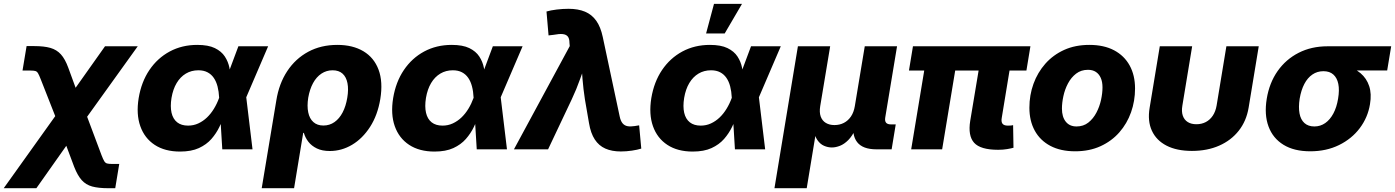

<svg xmlns="http://www.w3.org/2000/svg" viewBox="-83 -784 7324 1008"><path d="M-63.5 204.1 274.4 -268.6H337.9L450.2 31.2Q458.5 52.7 464.4 62.3Q470.2 71.8 479 74.2Q487.8 76.7 505.4 76.7H543L522 204.1H485.4Q434.1 204.1 400.9 195.1Q367.7 186 345.9 161.6Q324.2 137.2 306.6 92.3L265.1 -18.6L107.9 204.1ZM242.7 -83.5 131.3 -366.7Q122.6 -389.2 116.9 -398.9Q111.3 -408.7 102.8 -411.1Q94.2 -413.6 76.7 -413.6H35.2L56.6 -542H96.7Q148.4 -542 181.6 -532.5Q214.8 -522.9 236.8 -498.5Q258.8 -474.1 275.4 -428.7L314 -323.2L468.3 -541H640.1L311.5 -83.5Z M862.3 11.7Q782.7 11.7 729.2 -23.4Q675.8 -58.6 653.6 -121.6Q631.3 -184.6 645 -269Q659.2 -354 701.4 -416.5Q743.7 -479 808.1 -513.7Q872.6 -548.3 952.6 -548.3Q1010.3 -548.3 1044.9 -531.5Q1079.6 -514.6 1097.4 -487.3Q1115.2 -460 1121.6 -427.7Q1127.9 -395.5 1129.4 -365.2H1178.2L1209.5 -275.9L1242.7 0H1084L1067.4 -272Q1065.9 -303.7 1059.1 -330.1Q1052.2 -356.4 1039.3 -375.2Q1026.4 -394 1006.3 -404.5Q986.3 -415 958.5 -415Q921.9 -415 892.8 -397.7Q863.8 -380.4 844.5 -348.1Q825.2 -315.9 817.4 -270Q810.1 -224.6 817.6 -191.9Q825.2 -159.2 847.2 -141.8Q869.1 -124.5 904.3 -124.5Q933.1 -124.5 958 -136Q982.9 -147.5 1003.4 -167Q1023.9 -186.5 1040 -212.9Q1056.2 -239.3 1066.9 -269L1168.5 -541H1324.7L1208 -269L1147.5 -182.1H1097.2Q1085 -151.4 1068.8 -117.7Q1052.7 -84 1026.9 -54.4Q1001 -24.9 961.2 -6.6Q921.4 11.7 862.3 11.7Z M1291 204.1 1367.7 -256.8Q1381.8 -345.2 1425 -410.6Q1468.3 -476.1 1535.2 -512.2Q1602.1 -548.3 1688 -548.3Q1769 -548.3 1825 -514.9Q1880.9 -481.4 1904.5 -418Q1928.2 -354.5 1913.6 -264.2Q1899.4 -179.2 1859.9 -117.9Q1820.3 -56.6 1765.4 -23.9Q1710.4 8.8 1648.4 8.8Q1608.4 8.8 1580.6 -4.6Q1552.7 -18.1 1536.1 -39.6Q1519.5 -61 1512.2 -86.4H1508.8L1460.9 204.1ZM1614.7 -125Q1647.5 -125 1673.1 -143.1Q1698.7 -161.1 1715.8 -193.8Q1732.9 -226.6 1740.2 -271Q1747.6 -314.9 1741.2 -347.4Q1734.9 -379.9 1715.3 -397.5Q1695.8 -415 1663.1 -415Q1630.9 -415 1604.5 -397.5Q1578.1 -379.9 1560.5 -347.7Q1543 -315.4 1535.2 -271Q1528.3 -227.1 1535.2 -194.1Q1542 -161.1 1562.3 -143.1Q1582.5 -125 1614.7 -125Z M2198.2 11.7Q2118.7 11.7 2065.2 -23.4Q2011.7 -58.6 1989.5 -121.6Q1967.3 -184.6 1981 -269Q1995.1 -354 2037.4 -416.5Q2079.6 -479 2144 -513.7Q2208.5 -548.3 2288.6 -548.3Q2346.2 -548.3 2380.9 -531.5Q2415.5 -514.6 2433.3 -487.3Q2451.2 -460 2457.5 -427.7Q2463.9 -395.5 2465.3 -365.2H2514.2L2545.4 -275.9L2578.6 0H2419.9L2403.3 -272Q2401.9 -303.7 2395 -330.1Q2388.2 -356.4 2375.2 -375.2Q2362.3 -394 2342.3 -404.5Q2322.3 -415 2294.4 -415Q2257.8 -415 2228.8 -397.7Q2199.7 -380.4 2180.4 -348.1Q2161.1 -315.9 2153.3 -270Q2146 -224.6 2153.6 -191.9Q2161.1 -159.2 2183.1 -141.8Q2205.1 -124.5 2240.2 -124.5Q2269 -124.5 2293.9 -136Q2318.8 -147.5 2339.4 -167Q2359.9 -186.5 2376 -212.9Q2392.1 -239.3 2402.8 -269L2504.4 -541H2660.6L2543.9 -269L2483.4 -182.1H2433.1Q2420.9 -151.4 2404.8 -117.7Q2388.7 -84 2362.8 -54.4Q2336.9 -24.9 2297.1 -6.6Q2257.3 11.7 2198.2 11.7Z M2615.2 0 2908.2 -542 2906.7 -558.6Q2906.7 -581.1 2898.2 -592Q2889.6 -603 2871.3 -605Q2853 -606.9 2822.8 -601.1L2796.9 -598.1L2786.1 -723.6Q2807.6 -730 2839.4 -733.9Q2871.1 -737.8 2901.9 -737.8Q2952.1 -737.8 2988.3 -722.7Q3024.4 -707.5 3047.4 -675Q3070.3 -642.6 3081.5 -589.8L3170.4 -172.4Q3175.3 -148.9 3185.5 -136.7Q3195.8 -124.5 3211.4 -121.6Q3227.1 -118.7 3248.5 -122.1L3272.5 -126L3283.7 -3.9Q3263.7 2.4 3234.4 6.8Q3205.1 11.2 3176.3 11.2Q3129.4 11.2 3095.2 -3.9Q3061 -19 3039.6 -51.8Q3018.1 -84.5 3009.3 -137.7L2987.8 -262.2Q2979.5 -315.9 2975.1 -370.1Q2970.7 -424.3 2967.8 -484.9H3004.9Q2981.9 -424.3 2962.9 -370.1Q2943.8 -315.9 2918.5 -262.2L2794.4 0Z M3553.7 11.7Q3474.1 11.7 3420.7 -23.4Q3367.2 -58.6 3345 -121.6Q3322.8 -184.6 3336.4 -269Q3350.6 -354 3392.8 -416.5Q3435.1 -479 3499.5 -513.7Q3564 -548.3 3644 -548.3Q3701.7 -548.3 3736.3 -531.5Q3771 -514.6 3788.8 -487.3Q3806.6 -460 3813 -427.7Q3819.3 -395.5 3820.8 -365.2H3869.6L3900.9 -275.9L3934.1 0H3775.4L3758.8 -272Q3757.3 -303.7 3750.5 -330.1Q3743.7 -356.4 3730.7 -375.2Q3717.8 -394 3697.8 -404.5Q3677.7 -415 3649.9 -415Q3613.3 -415 3584.2 -397.7Q3555.2 -380.4 3535.9 -348.1Q3516.6 -315.9 3508.8 -270Q3501.5 -224.6 3509 -191.9Q3516.6 -159.2 3538.6 -141.8Q3560.5 -124.5 3595.7 -124.5Q3624.5 -124.5 3649.4 -136Q3674.3 -147.5 3694.8 -167Q3715.3 -186.5 3731.4 -212.9Q3747.6 -239.3 3758.3 -269L3859.9 -541H4016.1L3899.4 -269L3838.9 -182.1H3788.6Q3776.4 -151.4 3760.3 -117.7Q3744.1 -84 3718.3 -54.4Q3692.4 -24.9 3652.6 -6.6Q3612.8 11.7 3553.7 11.7ZM3624 -608.4 3665.5 -763.7H3812.5L3721.7 -608.4Z M3982.9 204.1 4106 -541H4275.4L4223.1 -226.6Q4217.8 -194.3 4225.8 -172.1Q4233.9 -149.9 4252.7 -138.7Q4271.5 -127.4 4297.9 -127.4Q4325.2 -127.4 4347.4 -138.9Q4369.6 -150.4 4384.5 -172.4Q4399.4 -194.3 4404.8 -226.6L4457 -541H4626.5L4564.5 -167Q4561.5 -148.9 4568.8 -139.9Q4576.2 -130.9 4594.7 -130.9H4619.6L4598.1 0H4518.6Q4446.3 0 4417 -37.8Q4387.7 -75.7 4399.4 -146.5L4407.7 -195.8H4433.6Q4424.8 -141.6 4408 -105.5Q4391.1 -69.3 4370.1 -48.3Q4349.1 -27.3 4326.9 -18.6Q4304.7 -9.8 4284.2 -9.8Q4263.2 -9.8 4243.2 -18.6Q4223.1 -27.3 4208.5 -48.3Q4193.8 -69.3 4189 -105.5Q4184.1 -141.6 4192.9 -195.8H4218.3L4152.3 204.1Z M5157.2 2.4Q5064.5 2.4 5031.2 -34.4Q4998 -71.3 5010.7 -149.9L5070.3 -507.3H5232.4L5176.3 -166Q5172.4 -145 5179.9 -134.8Q5187.5 -124.5 5208 -124.5Q5217.8 -124.5 5224.6 -125Q5231.4 -125.5 5235.8 -127L5237.8 -8.3Q5225.6 -4.9 5204.3 -1.2Q5183.1 2.4 5157.2 2.4ZM4700.7 0 4784.7 -507.3H4947.3L4863.3 0ZM4689 -413.6 4710 -541H5326.7L5305.7 -413.6Z M5561.5 10.3Q5485.4 10.3 5431.6 -18.1Q5377.9 -46.4 5349.6 -97.9Q5321.3 -149.4 5321.3 -218.3Q5321.3 -284.7 5342.8 -344Q5364.3 -403.3 5405 -449.5Q5445.8 -495.6 5503.9 -522Q5562 -548.3 5636.2 -548.3Q5712.4 -548.3 5765.9 -520Q5819.3 -491.7 5847.7 -440.2Q5876 -388.7 5876 -319.3Q5876 -253.9 5855 -194.6Q5834 -135.3 5793.5 -89.1Q5752.9 -43 5694.6 -16.4Q5636.2 10.3 5561.5 10.3ZM5568.8 -120.1Q5605 -120.1 5630.9 -140.6Q5656.7 -161.1 5673.3 -192.9Q5689.9 -224.6 5697.5 -260Q5705.1 -295.4 5705.1 -325.2Q5705.1 -354.5 5696 -375Q5687 -395.5 5670.2 -406.5Q5653.3 -417.5 5628.9 -417.5Q5592.8 -417.5 5566.7 -397.5Q5540.5 -377.4 5523.9 -345.9Q5507.3 -314.5 5499.8 -279.3Q5492.2 -244.1 5492.2 -213.9Q5492.2 -170.4 5512.2 -145.3Q5532.2 -120.1 5568.8 -120.1Z M6174.8 8.3Q6095.2 8.3 6041.5 -19.3Q5987.8 -46.9 5964.4 -97.7Q5940.9 -148.4 5952.6 -218.3L6005.9 -541H6175.8L6124.5 -230Q6119.1 -198.7 6126.7 -176.8Q6134.3 -154.8 6152.6 -143.3Q6170.9 -131.8 6198.2 -131.8Q6225.6 -131.8 6247.6 -143.3Q6269.5 -154.8 6284.2 -176.8Q6298.8 -198.7 6304.2 -230L6355.5 -541H6525.4L6472.2 -218.3Q6460.4 -148.4 6420.4 -97.7Q6380.4 -46.9 6317.6 -19.3Q6254.9 8.3 6174.8 8.3Z M6795.9 10.3Q6710.9 10.3 6655.3 -23.9Q6599.6 -58.1 6576.7 -120.1Q6553.7 -182.1 6567.4 -265.6Q6581.1 -349.1 6624.5 -410.9Q6668 -472.7 6734.9 -506.8Q6801.8 -541 6886.7 -541H7220.7L7199.7 -414.1H6963.9L6864.7 -410.2Q6832.5 -410.2 6807.1 -392.8Q6781.7 -375.5 6764.9 -343.5Q6748 -311.5 6740.2 -265.6Q6733.4 -221.2 6739.5 -188.5Q6745.6 -155.8 6765.4 -137.9Q6785.2 -120.1 6817.4 -120.1Q6849.1 -120.1 6874.5 -137.9Q6899.9 -155.8 6917.2 -188.2Q6934.6 -220.7 6941.9 -265.6Q6949.7 -311.5 6943.1 -343.5Q6936.5 -375.5 6917 -392.8Q6897.5 -410.2 6865.2 -410.2L6872.6 -453.6Q6932.1 -453.6 6980 -440.2Q7027.8 -426.8 7059.8 -399.7Q7091.8 -372.6 7105.2 -332Q7118.7 -291.5 7109.4 -236.8Q7098.1 -167.5 7055.9 -111.3Q7013.7 -55.2 6947 -22.5Q6880.4 10.3 6795.9 10.3Z"/></svg>

Font: Inter 17pt ExtraBold
Style: Italic
Weight: 800
Italic angle: -9.3988°
Version: Version 4.001;git-66647c0bb